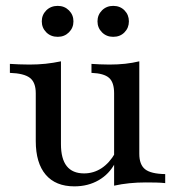

<svg xmlns="http://www.w3.org/2000/svg" viewBox="-20 -639 618 670"><path d="M239.5 11.3Q174.2 11.3 139.5 -29.4Q104.8 -70.2 104.8 -146.8V-313.7Q104.8 -351.6 84.3 -367.3Q63.7 -383.1 14.5 -384.7V-416.1Q27.4 -415.3 45.2 -414.5Q62.9 -413.7 82.3 -413.7Q112.1 -413.7 139.1 -416.5Q166.1 -419.4 192.7 -425V-136.3Q192.7 -84.7 212.9 -59.3Q233.1 -33.9 273.4 -33.9Q306.5 -33.9 334.3 -52Q362.1 -70.2 382.3 -105.6L381.5 -70.2Q361.3 -31.5 324.2 -10.1Q287.1 11.3 239.5 11.3ZM378.2 8.9V-313.7Q378.2 -351.6 360.5 -367.3Q342.7 -383.1 299.2 -384.7V-416.1Q312.1 -415.3 327.8 -414.5Q343.5 -413.7 361.3 -413.7Q391.1 -413.7 416.9 -416.5Q442.7 -419.4 466.1 -425V-102.4Q466.1 -64.5 486.3 -48.4Q506.5 -32.3 556.5 -31.5V0Q542.7 -1.6 525 -2Q507.3 -2.4 488.7 -2.4Q458.9 -2.4 431.5 0.4Q404 3.2 378.2 8.9ZM375 -510.5Q351.6 -510.5 335.9 -526.2Q320.2 -541.9 320.2 -564.5Q320.2 -587.1 335.9 -602.8Q351.6 -618.5 375 -618.5Q399.2 -618.5 414.5 -602.8Q429.8 -587.1 429.8 -564.5Q429.8 -541.9 414.5 -526.2Q399.2 -510.5 375 -510.5ZM181.5 -510.5Q157.3 -510.5 141.5 -526.2Q125.8 -541.9 125.8 -564.5Q125.8 -587.1 141.5 -602.8Q157.3 -618.5 181.5 -618.5Q204.8 -618.5 220.6 -602.8Q236.3 -587.1 236.3 -564.5Q236.3 -541.9 220.6 -526.2Q204.8 -510.5 181.5 -510.5Z"/></svg>

Font: Playfair 12pt Medium
Style: Regular
Weight: 500
Designer: Claus Eggers Sørensen
Foundry: Claus Eggers Sørensen
Version: Version 2.000;gftools[0.9.28]